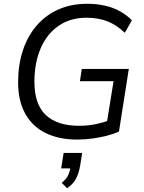

<svg xmlns="http://www.w3.org/2000/svg" viewBox="-20 -734 766 1022"><path d="M390.6 8.9Q293.1 8.9 222.6 -26Q152 -60.9 114.2 -129.1Q76.4 -197.2 76.4 -295.6Q76.4 -388.8 101.6 -465.3Q126.8 -541.9 174.9 -597.7Q223 -653.5 291 -683.7Q359 -713.9 445.7 -713.9Q497.1 -713.9 541 -703.4Q585 -692.9 620.7 -672.8Q656.4 -652.7 682 -625.5L644.3 -559.5Q602.3 -600.3 553 -620Q503.6 -639.6 440.8 -639.6Q354.4 -639.6 292.3 -596.8Q230.1 -554.1 196.7 -477.3Q163.2 -400.4 163.2 -297.9Q163.2 -179.2 223.7 -121.8Q284.3 -64.5 400.1 -64.5Q449.1 -64.5 490.3 -73.3Q531.6 -82.1 569.2 -95.7L544.2 -52.9L584.5 -301.9H405.5L415.3 -367.2H665.7L613.3 -33.9Q585.6 -21 548.7 -11.5Q511.9 -2.1 471.5 3.4Q431 8.9 390.6 8.9ZM337 267.9 308.6 239.3Q334.6 217.8 343.3 197.9Q352 178.1 356.6 151.5L374.7 162.3H305.5L318.8 79.9H417.5L406.6 147.9Q400.1 187.2 384.9 216.4Q369.7 245.6 337 267.9Z"/></svg>

Font: Nunito Sans 12pt ExtraLight
Style: Italic
Weight: 200
Italic angle: -9°
Designer: Vernon Adams
Foundry: Vernon Adams
Version: Version 3.101;gftools[0.9.27]